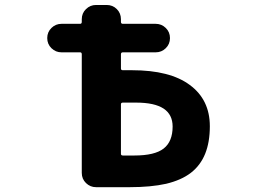

<svg xmlns="http://www.w3.org/2000/svg" viewBox="-20 -776 1040 776"><path d="M368.2 -19.5Q344.7 -19.5 327.6 -36.1Q310.5 -52.7 310.5 -77.1V-556.6Q310.5 -564.5 303.7 -564.5H228.5Q205.1 -564.5 188 -581.1Q170.9 -597.7 170.9 -622.1Q170.9 -646.5 188 -663.1Q205.1 -679.7 228.5 -679.7H303.7Q310.5 -679.7 310.5 -687.5V-698.2Q310.5 -722.7 327.6 -739.3Q344.7 -755.9 368.2 -755.9H411.1Q435.5 -755.9 452.1 -739.3Q468.8 -722.7 468.8 -698.2V-687.5Q468.8 -679.7 476.6 -679.7H609.4Q632.8 -679.7 649.9 -663.1Q667 -646.5 667 -622.1Q667 -597.7 649.9 -581.1Q632.8 -564.5 609.4 -564.5H476.6Q468.8 -564.5 468.8 -556.6V-499Q468.8 -492.2 476.6 -492.2H513.7Q667 -492.2 747.1 -432.6Q828.1 -373 828.1 -265.6Q828.1 -201.2 809.1 -154.3Q790 -107.4 751.5 -77.6Q712.9 -47.9 651.4 -33.2Q589.8 -19.5 504.9 -19.5ZM523.4 -147.5Q605.5 -147.5 641.6 -175.8Q677.7 -204.1 677.7 -264.6Q677.7 -312.5 641.6 -336.9Q604.5 -361.3 530.3 -361.3Q528.3 -361.3 527.3 -361.3H476.6Q468.8 -361.3 468.8 -354.5V-154.3Q468.8 -147.5 476.6 -147.5Z"/></svg>

Font: Rounded Mgen+ 1mn bold
Style: Bold
Weight: 700
Designer: [Source Han Sans]
Ryoko NISHIZUKA  (kana & ideographs); Paul D. Hunt (Latin, Greek & Cyrillic); Wenlong ZHANG  (bopomofo
Version: Version 1.059.20150602